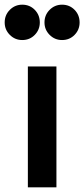

<svg xmlns="http://www.w3.org/2000/svg" viewBox="-93 -800 360 820"><path d="M172 -629Q141 -629 119 -651Q97 -673 97 -704Q97 -736 119 -758Q141 -780 172 -780Q204 -780 225.5 -758Q247 -736 247 -704Q247 -673 225.5 -651Q204 -629 172 -629ZM2 -629Q-29 -629 -51 -651Q-73 -673 -73 -704Q-73 -736 -51 -758Q-29 -780 2 -780Q34 -780 55.5 -758Q77 -736 77 -704Q77 -673 55.5 -651Q34 -629 2 -629ZM26 0V-516H148V0Z"/></svg>

Font: Stick No Bills ExtraBold
Style: Regular
Weight: 800
Version: Version 2.000